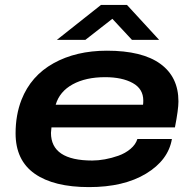

<svg xmlns="http://www.w3.org/2000/svg" viewBox="-20 -744 784 776"><path d="M210 -583 388.2 -724.1H493.2L623 -583H513.2L434.1 -668L325.2 -583ZM339.8 12.2Q197.3 12.2 120.1 -42Q43 -96.2 43 -205.1Q43 -279.3 66.9 -340.8Q105 -437.5 196.3 -488.3Q287.6 -539.1 412.1 -539.1Q554.7 -539.1 627.9 -486.1Q701.2 -433.1 701.2 -334Q701.2 -301.8 687 -229H188Q186 -213.4 186 -207Q186 -95.2 353 -95.2Q377 -95.2 404.1 -100.1Q431.2 -105 458.7 -114.7Q486.3 -124.5 507.3 -142.1Q528.3 -159.7 535.2 -182.1H674.8Q660.2 -96.7 570.3 -42.2Q480.5 12.2 339.8 12.2ZM205.1 -320.8H558.1Q559.1 -326.7 559.1 -337.9Q559.1 -384.8 516.4 -408.4Q473.6 -432.1 404.8 -432.1Q326.7 -432.1 273.7 -403.1Q220.7 -374 205.1 -320.8Z"/></svg>

Font: Archivo Expanded SemiBold
Style: Italic
Weight: 600
Width: 7
Italic angle: -10°
Designer: Hector Gatti
Foundry: Omnibus-Type
Version: Version 2.001